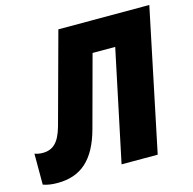

<svg xmlns="http://www.w3.org/2000/svg" viewBox="-137 -820 938 934"><g transform="rotate(-15 331.5 -353.5)"><path d="M41 7C159 7 232 -58 271 -201L368 -560H482L364 0H546L695 -714H237L113 -258C92 -183 61 -153 9 -153C-6 -153 -19 -155 -32 -160V-4C-10 4 14 7 41 7Z"/></g></svg>

Font: Noto Sans SemiCondensed Black
Style: Italic
Weight: 900
Width: 4
Italic angle: -12°
Designer: Monotype Design Team
Foundry: Monotype Imaging Inc.
Version: Version 2.013